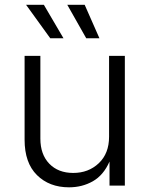

<svg xmlns="http://www.w3.org/2000/svg" viewBox="-20 -781 629 808"><path d="M270.5 7.3Q187.5 7.3 135.5 -44.2Q83.5 -95.7 83.5 -192.9V-545.9H149.9V-197.8Q149.9 -130.9 187.5 -92Q225.1 -53.2 288.1 -53.2Q352.5 -53.2 395.8 -94.2Q439 -135.3 439 -205.6V-545.9H505.4V0H440.9V-101.1Q415.5 -43.5 370.6 -18.1Q325.7 7.3 270.5 7.3ZM191.4 -620.1 89.8 -760.7H164.6L247.1 -620.1ZM342.8 -620.1 263.2 -760.7H336.4L398.4 -620.1Z"/></svg>

Font: Inter Light
Style: Regular
Weight: 300
Designer: Rasmus Andersson
Foundry: rsms
Version: Version 4.000;git-a52131595